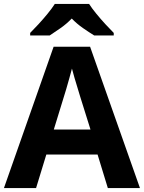

<svg xmlns="http://www.w3.org/2000/svg" viewBox="-20 -954 730 974"><path d="M527 0 475 -170H215L163 0H0L252 -717H437L690 0ZM387 -463Q382 -480 374 -506Q366 -532 358 -559Q350 -586 345 -606Q340 -586 331.5 -556.5Q323 -527 315.5 -500.5Q308 -474 304 -463L253 -297H439ZM432 -934Q446 -912 468.5 -884.5Q491 -857 515 -831Q539 -805 557 -787V-774H458Q432 -790 401 -811.5Q370 -833 344 -860Q318 -833 288 -812Q258 -791 232 -774H133V-787Q152 -806 175.5 -831.5Q199 -857 221.5 -884.5Q244 -912 258 -934Z"/></svg>

Font: Noto Sans Kannada
Style: Bold
Weight: 700
Designer: Jelle Bosma - Monotype Design Team
Foundry: Monotype Imaging Inc.
Version: Version 2.005; ttfautohint (v1.8.4.7-5d5b)